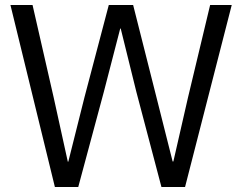

<svg xmlns="http://www.w3.org/2000/svg" viewBox="-20 -753 976 773"><path d="M295 0H201L22 -733H111L196 -361L253 -102H255L320 -361L418 -733H516L610 -361L675 -103H678L737 -361L826 -733H913L725 0H630L529 -383L466 -638H464L398 -383Z"/></svg>

Font: IBM Plex Sans SC
Style: Regular
Weight: 400
Designer: Mike Abbink; Paul van der Laan; Pieter van Rosmalen; Eunyou Noh; Wujin Sim; Chorong Kim; Dohee Lee; Yejin We; Jinhee Kim
Foundry: Sandoll Inc.
Version: Version 1.000